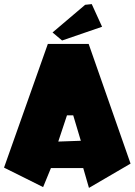

<svg xmlns="http://www.w3.org/2000/svg" viewBox="-44 -914 656 935"><path d="M189 -700.2H387.7L591.8 -117.2L389.2 1L361.3 -95.7H204.1L166 -2.9L-24.4 -97.7ZM239.7 -224.6 349.6 -228.5 312.5 -352.5H282.2ZM370.6 -890.6 402.8 -894 453.1 -783.7 258.3 -716.8 211.9 -755.9Z"/></svg>

Font: Lapsus Pro (theguybrush.com)
Style: Bold
Weight: 700
Designer: Jose Roses
Version: Version 1.00 February 9, 2018, initial release